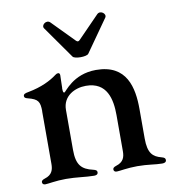

<svg xmlns="http://www.w3.org/2000/svg" viewBox="-78 -749 745 826"><g transform="rotate(-10 294.0 -336.0)"><path d="M53.6 7.5C67.1 7.5 100.5 0 145.2 0C191.8 0 231.2 7.5 267 7.5C274.5 7.5 284.1 5.7 284.1 -5C284.1 -12.4 279.5 -15.6 267.4 -18.5C218 -29.8 196.7 -51.5 196.7 -117.9V-292.6C196.7 -353 250.4 -379.6 298.7 -379.6C391.3 -379.6 407 -301.8 407 -232.6V-75.3C407 -49.4 400.6 -28.1 367.9 -18.1C356.9 -14.6 353 -10.3 353 -4.6C353 2.8 358.3 6.7 366.1 6.7C379.3 6.7 412.6 -0.7 456.7 -0.7C503.9 -0.7 534.4 6.7 564.6 6.7C572.1 6.7 582.7 5 582.7 -5.7C582.7 -13.5 578.1 -17 566.1 -20.2C529.8 -29.8 508.9 -47.2 508.9 -112.2V-240.8C508.9 -334.5 488.3 -439.3 353.3 -439.3C251.8 -439.3 208.8 -367.2 203.1 -367.2C198.5 -367.2 197.1 -370.7 196.7 -384.2V-387.4L197.1 -387.8C197.1 -408.4 198.5 -429.3 198.5 -443.5C198.5 -450.6 195.3 -453.8 190.3 -453.8C186.4 -453.8 182.9 -452.4 178.3 -448.9C150.9 -428.3 110.4 -407.3 51.1 -396.3C36.6 -393.8 28.8 -391 28.8 -382.1C28.8 -375.4 33.7 -372.5 43.7 -370C87.7 -358.7 94.8 -346.9 95.2 -304.3L94.8 -304V-74.6C94.8 -49.4 88.8 -27.3 56.1 -17.4C45.1 -13.8 40.8 -9.9 40.8 -3.9C40.8 3.6 46.2 7.5 53.6 7.5ZM165.1 -654.1 264.2 -513.5C272 -501.8 324.9 -501.8 333.1 -513.5L432.2 -654.1C442.8 -669.4 416.2 -690 400.9 -674.7L306.8 -578.1C300.8 -572.4 296.9 -572.4 290.8 -578.1L196 -674.7C180.8 -690 154.1 -669.4 165.1 -654.1ZM196.7 -388.5V-406.6Z"/></g></svg>

Font: Margiela Serif Medium
Style: Regular
Weight: 500
Designer: Andreas Faust, Stefan Endress
Version: Version 1.002;FEAKit 1.0